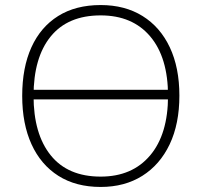

<svg xmlns="http://www.w3.org/2000/svg" viewBox="-20 -733 799 761"><path d="M86 -339V-377H682V-339ZM68 -353Q68 -465 104.5 -545.5Q141 -626 210.5 -669.5Q280 -713 379 -713Q475 -713 545 -669.5Q615 -626 653 -545.5Q691 -465 691 -354Q691 -242 652.5 -161Q614 -80 544 -36Q474 8 379 8Q281 8 211.5 -36Q142 -80 105 -161Q68 -242 68 -353ZM113 -353Q113 -202 181 -117.5Q249 -33 379 -33Q504 -33 575 -117Q646 -201 646 -353Q646 -505 575.5 -588.5Q505 -672 379 -672Q249 -672 181 -588.5Q113 -505 113 -353Z"/></svg>

Font: Mulish ExtraLight
Style: Regular
Weight: 200
Designer: Vernon Adams
Foundry: Vernon Adams
Version: Version 3.603